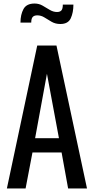

<svg xmlns="http://www.w3.org/2000/svg" viewBox="-20 -1068 532 1088"><path d="M19 0 191 -810H300L473 0H366L329 -204H164L125 0ZM179 -285H314L246 -650ZM322 -932Q294 -932 272.5 -944.5Q251 -957 232 -969Q213 -981 191 -981Q174 -981 165.5 -972Q157 -963 157 -940H96Q96 -985 113 -1016.5Q130 -1048 176 -1048Q201 -1048 221.5 -1036Q242 -1024 262 -1012Q282 -1000 303 -1000Q320 -1000 328 -1009Q336 -1018 336 -1042H396Q396 -997 381 -964.5Q366 -932 322 -932Z"/></svg>

Font: Oswald
Style: Regular
Weight: 400
Designer: Vernon Adams
Foundry: Vernon Adams
Version: Version 4.103; ttfautohint (v1.8.3)